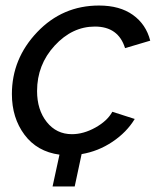

<svg xmlns="http://www.w3.org/2000/svg" viewBox="-20 -551 572 694"><path d="M240 -66Q282 -66 325 -90Q368 -114 386 -147L467 -121Q438 -73 386.5 -38.5Q335 -4 275 6L250 123H170L195 8Q114 -3 68.5 -64Q23 -125 23 -211Q23 -339 114.5 -435Q206 -531 338 -531Q413 -531 460.5 -497Q508 -463 523 -404L432 -377Q408 -455 323 -455Q241 -455 177.5 -386Q114 -317 114 -222Q114 -154 149 -110Q184 -66 240 -66Z"/></svg>

Font: Raleway-v4020 Medium
Style: Italic
Weight: 500
Italic angle: -12°
Designer: Matt McInerney, Pablo Impallari, Rodrigo Fuenzalida
Foundry: Matt McInerney, Pablo Impallari, Rodrigo Fuenzalida
Version: Version 4.020;PS 004.020;hotconv 1.0.88;makeotf.lib2.5.64775